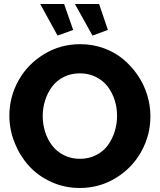

<svg xmlns="http://www.w3.org/2000/svg" viewBox="-20 -935 800 961"><path d="M181.2 -915H300.8L346.2 -785.2L268.1 -756.8ZM355 -915H476.1L520 -785.2L442.9 -756.8ZM26.9 -356Q26.9 -449.7 72.3 -531.5Q117.7 -613.3 200 -663.6Q282.2 -713.9 381.8 -713.9Q443.4 -713.9 499 -693.8Q554.7 -673.8 596.7 -638.7Q638.7 -603.5 669.7 -557.9Q700.7 -512.2 716.8 -459.5Q732.9 -406.7 732.9 -353Q732.9 -259.8 688 -177.7Q643.1 -95.7 561 -44.9Q479 5.9 378.9 5.9Q302.2 5.9 235.4 -24.9Q168.5 -55.7 123.3 -106.4Q78.1 -157.2 52.5 -222.4Q26.9 -287.6 26.9 -356ZM379.9 -140.1Q424.8 -140.1 461.2 -158.7Q497.6 -177.2 520 -208.3Q542.5 -239.3 554.2 -277.3Q565.9 -315.4 565.9 -356Q565.9 -397.5 553.5 -435.3Q541 -473.1 518.1 -502.9Q495.1 -532.7 459.2 -550.3Q423.3 -567.9 379.9 -567.9Q335 -567.9 298.8 -549.6Q262.7 -531.2 240.2 -500.7Q217.8 -470.2 205.8 -432.6Q193.8 -395 193.8 -354Q193.8 -312.5 206.1 -274.4Q218.3 -236.3 241.2 -206.3Q264.2 -176.3 300 -158.2Q335.9 -140.1 379.9 -140.1Z"/></svg>

Font: Raleway-v4020 ExtraBold
Style: Regular
Weight: 800
Designer: Matt McInerney, Pablo Impallari, Rodrigo Fuenzalida
Foundry: Matt McInerney, Pablo Impallari, Rodrigo Fuenzalida
Version: Version 4.020;PS 004.020;hotconv 1.0.88;makeotf.lib2.5.64775